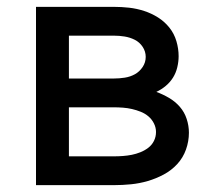

<svg xmlns="http://www.w3.org/2000/svg" viewBox="-20 -540 640 560"><path d="M85 0V-520H312Q335 -520 357 -517.5Q379 -515 400.5 -508Q422 -501 441 -489Q460 -477 474 -459.5Q488 -442 494.5 -420Q501 -398 501 -376Q501 -360 497 -343.5Q493 -327 484.5 -313.5Q476 -300 463.5 -289.5Q451 -279 436 -272Q455 -265 473 -254.5Q491 -244 504.5 -228.5Q518 -213 524.5 -193Q531 -173 531 -153Q531 -128 522.5 -104Q514 -80 497 -61.5Q480 -43 457.5 -31Q435 -19 411 -12Q387 -5 362 -2.5Q337 0 312 0ZM181 -311H312Q328 -311 344 -313.5Q360 -316 373.5 -323.5Q387 -331 396 -344.5Q405 -358 405 -374Q405 -390 396 -403.5Q387 -417 373 -424Q359 -431 343.5 -433.5Q328 -436 312 -436H181ZM181 -84H312Q325 -84 338.5 -85Q352 -86 364.5 -88.5Q377 -91 389.5 -96Q402 -101 412.5 -109Q423 -117 429 -129Q435 -141 435 -155Q435 -168 429 -180Q423 -192 413 -200.5Q403 -209 390.5 -214Q378 -219 365 -222Q352 -225 338.5 -226Q325 -227 312 -227H181Z"/></svg>

Font: Iosevka Fixed Medium Extended
Style: Regular
Weight: 500
Width: 7
Monospace: yes
Designer: Belleve Invis
Foundry: Belleve Invis
Version: Version 24.1.1; ttfautohint (v1.8.4)